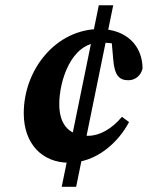

<svg xmlns="http://www.w3.org/2000/svg" viewBox="-20 -673 586 738"><path d="M71.3 -237.5C71.3 -119.7 142.7 -47.6 244.8 -47.6C348.9 -47.6 433.9 -123.7 476 -203.8L448.7 -224C410.2 -177.7 362.7 -151 318.7 -151C252.1 -151 207.8 -187.2 207.8 -272.8C207.8 -361.4 253.4 -509.1 364.3 -509.1C413.9 -509.1 437.6 -502.4 462.5 -490.2L407.8 -529.7L415.3 -443.6C420.4 -381 439.5 -364.6 473.8 -364.6C495 -364.6 520 -377.6 527.9 -409.2C527.9 -498 465 -561.3 362 -561.3C197.8 -561.3 71.3 -408.7 71.3 -237.5ZM272.7 45 415.2 -652.8H359.8L217.2 45H272.7Z"/></svg>

Font: Source Serif Variable
Style: Italic
Weight: 389
Italic angle: -12°
Designer: Frank Grießhammer
Foundry: Adobe Systems Incorporated
Version: Version 3.001;hotconv 1.0.111;makeotfexe 2.5.65597